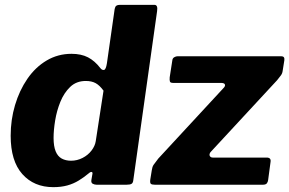

<svg xmlns="http://www.w3.org/2000/svg" viewBox="-20 -762 1193 792"><path d="M379 0Q370 0 362.5 -4Q355 -8 357 -20L361 -43Q363 -51 358.5 -52.5Q354 -54 346 -47Q327 -31 305 -17.5Q283 -4 257.5 3Q232 10 200 10Q120 10 72 -44Q24 -98 24 -202Q24 -268 42 -328.5Q60 -389 93 -437Q126 -485 172.5 -512.5Q219 -540 275 -540Q315 -540 343 -525.5Q371 -511 394 -481Q401 -472 409 -473.5Q417 -475 421 -501L453 -725Q455 -735 460 -738.5Q465 -742 474 -742H617Q632 -742 628 -716L530 -20Q529 -8 523 -4Q517 0 502 0ZM407 -388Q391 -410 374.5 -419Q358 -428 334 -428Q295 -428 269.5 -403.5Q244 -379 229 -342Q214 -305 207.5 -265Q201 -225 201 -193Q201 -159 209.5 -138Q218 -117 234.5 -108Q251 -99 273 -99Q298 -99 320.5 -110.5Q343 -122 357.5 -141Q372 -160 375 -180ZM619 0Q606 0 602 -4Q598 -8 600 -22L606 -59Q608 -74 613.5 -82Q619 -90 633 -108L904 -401Q910 -408 907.5 -414Q905 -420 891 -420H694Q683 -420 681 -425.5Q679 -431 680 -443L691 -514Q692 -522 699 -526Q706 -530 713 -530H1140Q1155 -530 1153 -514L1146 -470Q1145 -460 1139 -451.5Q1133 -443 1123 -431L848 -134Q842 -125 845.5 -118.5Q849 -112 858 -112H1080Q1099 -112 1096 -94L1086 -19Q1085 -11 1080.5 -5.5Q1076 0 1064 0H619Z"/></svg>

Font: Libre Franklin Thin ExtraBold
Style: Italic
Weight: 800
Italic angle: -8°
Version: Version 2.000